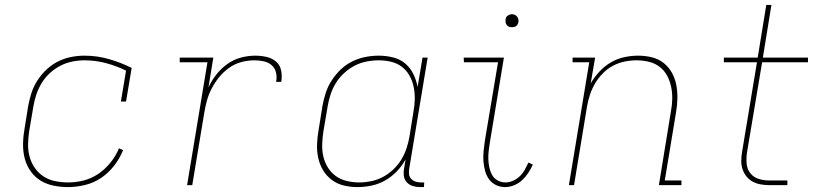

<svg xmlns="http://www.w3.org/2000/svg" viewBox="-20 -755 3340 783"><path d="M257 8Q227 8 198 2Q169 -4 145.5 -18.5Q122 -33 105.5 -56Q89 -79 81.5 -106.5Q74 -134 74 -163.5Q74 -193 79 -223L95 -323Q100 -350 108.5 -376.5Q117 -403 133 -427.5Q149 -452 170.5 -472Q192 -492 217 -504.5Q242 -517 269.5 -522.5Q297 -528 324 -528Q376 -528 424.5 -514Q473 -500 517 -478L494 -341H473L494 -467Q455 -486 412.5 -497.5Q370 -509 325 -509Q300 -509 275 -504Q250 -499 226.5 -487Q203 -475 183 -456.5Q163 -438 149.5 -415.5Q136 -393 128 -369Q120 -345 116 -320L99 -220Q95 -193 94.5 -166.5Q94 -140 101 -115Q108 -90 122.5 -69.5Q137 -49 157.5 -35.5Q178 -22 204.5 -16.5Q231 -11 258 -11Q289 -11 321 -19Q353 -27 381 -46Q409 -65 431 -92.5Q453 -120 465 -150L482 -143Q469 -110 446 -80Q423 -50 392.5 -29.5Q362 -9 326.5 -0.5Q291 8 257 8Z M743 0 826 -501H713V-520H850L830 -398Q842 -425 861.5 -450Q881 -475 906.5 -493.5Q932 -512 962 -520Q992 -528 1021 -528Q1044 -528 1066.5 -523Q1089 -518 1105.5 -504Q1122 -490 1126.5 -467.5Q1131 -445 1127 -421H1106Q1110 -441 1105.5 -459.5Q1101 -478 1087.5 -489.5Q1074 -501 1055.5 -505Q1037 -509 1018 -509Q991 -509 964.5 -502Q938 -495 914.5 -478.5Q891 -462 873 -439.5Q855 -417 842.5 -392.5Q830 -368 823 -341.5Q816 -315 812 -289L764 0Z M1438 8Q1409 8 1382 1.5Q1355 -5 1333.5 -21Q1312 -37 1298 -60Q1284 -83 1278 -110Q1272 -137 1273 -166Q1274 -195 1279 -223L1295 -323Q1300 -350 1308.5 -376.5Q1317 -403 1333 -427.5Q1349 -452 1370 -472Q1391 -492 1416.5 -504.5Q1442 -517 1469.5 -522.5Q1497 -528 1524 -528Q1554 -528 1582.5 -521Q1611 -514 1632 -496.5Q1653 -479 1665.5 -453.5Q1678 -428 1683 -400L1703 -520H1724L1649 -68Q1647 -57 1648 -45.5Q1649 -34 1656.5 -26Q1664 -18 1674.5 -14.5Q1685 -11 1697 -11H1710L1709 8H1693Q1677 8 1663 3.5Q1649 -1 1639 -11.5Q1629 -22 1627 -37.5Q1625 -53 1628 -68L1634 -105Q1620 -79 1598.5 -56.5Q1577 -34 1550.5 -19Q1524 -4 1495 2Q1466 8 1438 8ZM1445 -11Q1469 -11 1493.5 -16Q1518 -21 1541 -33Q1564 -45 1583.5 -63.5Q1603 -82 1616.5 -104Q1630 -126 1638 -150.5Q1646 -175 1650 -199L1666 -299Q1671 -325 1671.5 -350.5Q1672 -376 1667 -400.5Q1662 -425 1650 -446.5Q1638 -468 1619 -482.5Q1600 -497 1575.5 -503Q1551 -509 1525 -509Q1500 -509 1474.5 -504Q1449 -499 1426 -487Q1403 -475 1383 -456.5Q1363 -438 1349.5 -416Q1336 -394 1328 -369.5Q1320 -345 1316 -320L1299 -220Q1295 -194 1294 -168Q1293 -142 1298.5 -117.5Q1304 -93 1317 -72Q1330 -51 1349.5 -37Q1369 -23 1394 -17Q1419 -11 1445 -11Z M2040 8Q2020 8 2002.5 -0.5Q1985 -9 1974 -24.5Q1963 -40 1958 -59Q1953 -78 1951.5 -97.5Q1950 -117 1952 -137.5Q1954 -158 1957 -179L2011 -501H1872L1871 -520H2035L1978 -176Q1975 -158 1973 -140.5Q1971 -123 1971.5 -106Q1972 -89 1975.5 -72.5Q1979 -56 1986.5 -42Q1994 -28 2009 -19.5Q2024 -11 2041 -11Q2057 -11 2072.5 -18Q2088 -25 2100 -36.5Q2112 -48 2120 -62.5Q2128 -77 2135 -92L2153 -84Q2145 -66 2134 -49.5Q2123 -33 2109 -20Q2095 -7 2076.5 0.5Q2058 8 2040 8ZM2067 -644Q2061 -644 2055.5 -646Q2050 -648 2046.5 -653Q2043 -658 2042 -664Q2041 -670 2042 -676Q2042 -681 2044.5 -685Q2047 -689 2051 -691.5Q2055 -694 2059 -695.5Q2063 -697 2068 -697Q2074 -697 2079.5 -694.5Q2085 -692 2089 -687Q2093 -682 2094 -676Q2095 -670 2094 -664Q2093 -659 2090.5 -655Q2088 -651 2084.5 -648.5Q2081 -646 2076.5 -645Q2072 -644 2067 -644Z M2300 0 2383 -501H2315V-520H2407L2389 -415Q2404 -441 2425 -463.5Q2446 -486 2472 -501Q2498 -516 2526.5 -522Q2555 -528 2582 -528Q2611 -528 2638 -521.5Q2665 -515 2686 -498.5Q2707 -482 2720 -458.5Q2733 -435 2738 -408.5Q2743 -382 2742.5 -353.5Q2742 -325 2737 -297L2691 -19H2759V0H2667L2716 -300Q2721 -326 2721.5 -351.5Q2722 -377 2717 -401Q2712 -425 2700.5 -446.5Q2689 -468 2670 -482.5Q2651 -497 2626.5 -503Q2602 -509 2576 -509Q2552 -509 2527.5 -504Q2503 -499 2480 -487Q2457 -475 2438.5 -456Q2420 -437 2407 -415Q2394 -393 2386 -369Q2378 -345 2374 -321L2321 0Z M3118 0Q3100 0 3082.5 -3Q3065 -6 3050 -14Q3035 -22 3024.5 -35Q3014 -48 3008.5 -64Q3003 -80 3003 -98Q3003 -116 3006 -134L3067 -501H2932V-520H3070L3105 -735H3126L3091 -520H3275V-501H3088L3026 -131Q3023 -108 3025 -86.5Q3027 -65 3040 -48.5Q3053 -32 3074 -25.5Q3095 -19 3117 -19H3191V0Z"/></svg>

Font: Iosevka Etoile Thin
Style: Italic
Weight: 100
Italic angle: -9°
Designer: Belleve Invis
Foundry: Belleve Invis
Version: Version 22.1.2; ttfautohint (v1.8.4)